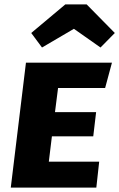

<svg xmlns="http://www.w3.org/2000/svg" viewBox="-20 -853 542 873"><path d="M244 -453 230 -343H417L404 -233H216L202 -118H431L418 0H29L98 -568H489L458 -453ZM171 -637 122 -703 277 -833H374L502 -703L437 -637L316 -722Z"/></svg>

Font: Qjlgwqiwhsfqbnnlvksmvfsycuq
Style: Regular
Weight: 700
Italic angle: -8°
Designer: Carrois Corporate & Edenspiekermann
Foundry: Carrois Corporate GbR & Edenspiekermann AG
Version: Version 2.001